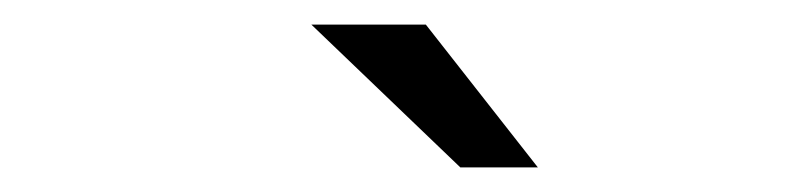

<svg xmlns="http://www.w3.org/2000/svg" viewBox="-20 -736 640 156"><path d="M354 -600 233 -716H326L417 -600Z"/></svg>

Font: Red Hat Display
Style: Italic
Weight: 400
Italic angle: -12°
Designer: Pentagram, MCKL
Foundry: Pentagram, MCKL
Version: Version 1.023; ttfautohint (v1.8.3)